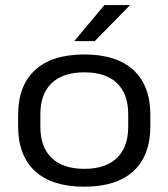

<svg xmlns="http://www.w3.org/2000/svg" viewBox="-20 -708 651 742"><path d="M305.5 13.5Q180.5 13.5 115.2 -46.8Q50 -107 50 -220.5V-264Q50 -377 115.5 -437.2Q181 -497.5 306 -497.5Q430.5 -497.5 495.8 -437.2Q561 -377 561 -264V-220.5Q561 -107 495.8 -46.8Q430.5 13.5 305.5 13.5ZM306 -55.5Q388 -55.5 431.8 -97.5Q475.5 -139.5 475.5 -218V-266.5Q475.5 -345 432 -386.8Q388.5 -428.5 305.5 -428.5Q223.5 -428.5 179.8 -386.8Q136 -345 136 -266.5V-218Q136 -139.5 179.8 -97.5Q223.5 -55.5 306 -55.5ZM383.5 -688.5H481V-686.5L346 -549H268V-550.5Z"/></svg>

Font: Anek Gujarati SemiExpanded
Style: Regular
Weight: 400
Width: 6
Designer: Mrunmayee Ghaisas (Gujarati), Yesha Goshar (Latin)
Foundry: Ek Type
Version: Version 1.003